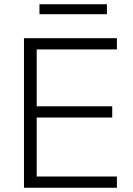

<svg xmlns="http://www.w3.org/2000/svg" viewBox="-20 -885 625 905"><path d="M93 0V-705H531V-652H153V-384H509V-331H153V-53H531V0ZM166 -818V-865H484V-818Z"/></svg>

Font: Mulish ExtraLight Light
Style: Regular
Weight: 300
Version: Version 3.603